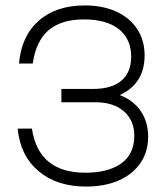

<svg xmlns="http://www.w3.org/2000/svg" viewBox="-20 -679 610 707"><path d="M297 8Q366.5 8 417.8 -14.8Q469 -37.5 497.2 -78.8Q525.5 -120 525.5 -176Q525.5 -230 498.2 -270Q471 -310 421 -329Q512.5 -371 512.5 -475Q512.5 -530.5 485.2 -572Q458 -613.5 408.5 -636.2Q359 -659 292 -659Q186.5 -659 122.5 -602.5Q58.5 -546 50 -445H100.5Q112.5 -528 159 -567.8Q205.5 -607.5 289.5 -607.5Q372.5 -607.5 417.8 -571.5Q463 -535.5 463 -470Q463 -412.5 427 -382Q391 -351.5 323 -351.5H206V-302.5H331.5Q397.5 -302.5 436 -269.2Q474.5 -236 474.5 -179Q474.5 -111.5 426.5 -77.2Q378.5 -43 294 -43Q122 -43 97.5 -205.5H45Q54.5 -106 121.8 -49Q189 8 297 8Z"/></svg>

Font: Overused Grotesk Light
Style: Regular
Weight: 300
Designer: RandomMaerks
Version: Version 0.005